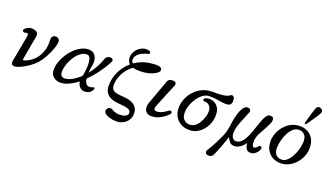

<svg xmlns="http://www.w3.org/2000/svg" viewBox="-82 -1448 4047 2331"><g transform="rotate(20 1941.5 -282.5)"><path d="M101 9Q69 16 51 4Q33 -8 40 -48Q42 -60 48.5 -93.5Q55 -127 63 -171Q71 -215 79.5 -259.5Q88 -304 94 -338Q100 -372 102 -385Q107 -411 94.5 -418Q82 -425 65 -417Q46 -410 35 -423.5Q24 -437 36 -453Q50 -471 74 -482.5Q98 -494 118 -494Q165 -494 189 -475Q213 -456 205 -412Q203 -404 197.5 -373Q192 -342 184.5 -300.5Q177 -259 170 -218Q163 -177 157.5 -147Q152 -117 151 -111Q148 -100 154.5 -97Q161 -94 171 -97Q198 -105 235.5 -128Q273 -151 307.5 -192Q342 -233 363 -294.5Q384 -356 379 -439Q377 -471 392 -486Q407 -501 432 -501Q458 -501 470.5 -485Q483 -469 483 -451Q483 -426 471 -386Q459 -346 438.5 -301Q418 -256 392.5 -213.5Q367 -171 340 -141Q309 -107 266 -75.5Q223 -44 179 -21.5Q135 1 101 9Z M672 7Q619 7 581 -24.5Q543 -56 543 -115Q543 -164 561 -216.5Q579 -269 610 -317.5Q641 -366 681.5 -405Q722 -444 768.5 -467Q815 -490 862 -490Q923 -490 952 -441.5Q981 -393 965 -313Q956 -267 953 -223Q992 -270 1023.5 -324.5Q1055 -379 1074 -437Q1084 -468 1104 -480Q1124 -492 1149 -488Q1193 -481 1166 -430Q1124 -352 1069.5 -279Q1015 -206 954 -147Q960 -110 976 -88Q992 -66 1021 -66Q1050 -66 1066 -77Q1072 -82 1081 -78Q1090 -74 1086 -60Q1080 -38 1055.5 -15.5Q1031 7 983 7Q948 7 921.5 -19.5Q895 -46 890 -89Q834 -45 778 -19Q722 7 672 7ZM700 -59Q744 -59 796.5 -87.5Q849 -116 899 -164Q907 -200 912 -244.5Q917 -289 915 -330.5Q913 -372 900.5 -399Q888 -426 861 -426Q825 -426 792.5 -406Q760 -386 733 -352.5Q706 -319 686 -279Q666 -239 655.5 -199Q645 -159 645 -126Q645 -92 660 -75.5Q675 -59 700 -59Z M1466 216Q1425 216 1382 203.5Q1339 191 1316 166Q1301 152 1305 133Q1309 114 1319 104Q1330 92 1347 90Q1364 88 1378 97Q1394 107 1418.5 116.5Q1443 126 1471 126Q1524 126 1554.5 111.5Q1585 97 1585 66Q1585 34 1547.5 21Q1510 8 1452 5Q1390 2 1341.5 -13.5Q1293 -29 1265 -64.5Q1237 -100 1237 -163Q1237 -261 1279.5 -346.5Q1322 -432 1392 -491Q1367 -512 1361 -546Q1354 -588 1369.5 -626Q1385 -664 1415.5 -691Q1446 -718 1484 -728Q1522 -738 1560 -724Q1573 -720 1574 -704.5Q1575 -689 1553 -685Q1517 -678 1480 -659Q1443 -640 1420.5 -612Q1398 -584 1402 -549Q1405 -525 1425 -516Q1467 -545 1515.5 -564Q1564 -583 1616 -589Q1686 -598 1725.5 -592.5Q1765 -587 1769 -558Q1771 -540 1754.5 -523.5Q1738 -507 1711 -493.5Q1684 -480 1653 -471Q1622 -462 1594 -459Q1505 -448 1442 -465Q1394 -433 1360.5 -386.5Q1327 -340 1309.5 -289Q1292 -238 1292 -190Q1292 -149 1312 -129Q1332 -109 1368.5 -103Q1405 -97 1452 -94Q1545 -89 1594 -51.5Q1643 -14 1643 58Q1643 102 1620 138Q1597 174 1557.5 195Q1518 216 1466 216Z M1854 12Q1807 12 1784 -9.5Q1761 -31 1758 -63.5Q1755 -96 1767 -129Q1771 -140 1782 -171Q1793 -202 1808 -243Q1823 -284 1838 -325.5Q1853 -367 1865 -399.5Q1877 -432 1881 -445Q1888 -465 1903 -475Q1918 -485 1951 -485Q1981 -484 1989 -468.5Q1997 -453 1989 -433Q1985 -423 1972.5 -393Q1960 -363 1943.5 -323.5Q1927 -284 1910.5 -243.5Q1894 -203 1881 -171Q1868 -139 1863 -127Q1850 -96 1858.5 -80Q1867 -64 1889 -64Q1914 -64 1940.5 -74Q1967 -84 1990.5 -98.5Q2014 -113 2030 -126Q2040 -134 2050.5 -130.5Q2061 -127 2066 -118Q2071 -109 2064 -99Q2055 -86 2034.5 -67.5Q2014 -49 1985.5 -31Q1957 -13 1923.5 -0.5Q1890 12 1854 12Z M2341 12Q2273 12 2225 -16.5Q2177 -45 2152 -92Q2127 -139 2127 -196Q2127 -256 2150 -314Q2173 -372 2215 -418.5Q2257 -465 2315.5 -493Q2374 -521 2445 -521Q2449 -521 2453.5 -521Q2458 -521 2462 -521Q2496 -521 2534.5 -522Q2573 -523 2608.5 -530.5Q2644 -538 2667 -556Q2684 -570 2702.5 -556.5Q2721 -543 2721 -506Q2721 -469 2705 -453Q2689 -437 2649 -437Q2615 -437 2584.5 -442.5Q2554 -448 2518 -453Q2482 -458 2430 -458Q2390 -458 2351.5 -431.5Q2313 -405 2282.5 -361.5Q2252 -318 2234 -267.5Q2216 -217 2216 -169Q2216 -108 2247 -79.5Q2278 -51 2319 -51Q2360 -51 2391.5 -75.5Q2423 -100 2444 -137.5Q2465 -175 2475.5 -213Q2486 -251 2486 -278Q2486 -327 2460 -353.5Q2434 -380 2390 -378Q2380 -378 2376 -391Q2372 -404 2388 -414Q2413 -428 2446 -427.5Q2479 -427 2510.5 -410.5Q2542 -394 2562.5 -358.5Q2583 -323 2583 -267Q2583 -215 2565 -165Q2547 -115 2514 -75Q2481 -35 2437 -11.5Q2393 12 2341 12Z M2653 222Q2630 218 2623.5 199.5Q2617 181 2629 165Q2642 147 2663 110Q2684 73 2706 29.5Q2728 -14 2746 -54Q2764 -94 2770 -119Q2775 -136 2781 -161Q2787 -186 2789 -208Q2795 -260 2805.5 -310Q2816 -360 2831.5 -400Q2847 -440 2868 -464Q2889 -488 2916 -488Q2940 -488 2950 -472.5Q2960 -457 2952 -437Q2945 -415 2929 -379.5Q2913 -344 2896.5 -302Q2880 -260 2868 -219Q2856 -178 2856 -143Q2856 -101 2873 -77.5Q2890 -54 2915 -54Q2952 -54 2979.5 -77.5Q3007 -101 3028 -140Q3049 -179 3066 -225.5Q3083 -272 3098 -318Q3113 -364 3128.5 -403Q3144 -442 3162.5 -465.5Q3181 -489 3205 -489Q3240 -489 3248 -470Q3256 -451 3250 -429Q3244 -407 3230 -378Q3216 -349 3199.5 -319Q3183 -289 3168.5 -263.5Q3154 -238 3146 -221Q3138 -204 3130.5 -176Q3123 -148 3123 -125Q3123 -58 3151 -58Q3168 -58 3180 -70Q3192 -82 3201 -93Q3207 -101 3217 -100.5Q3227 -100 3234.5 -93Q3242 -86 3239 -73Q3235 -53 3220 -32Q3205 -11 3182.5 3.5Q3160 18 3132 18Q3091 18 3074.5 -11Q3058 -40 3055 -80Q3043 -62 3023 -41.5Q3003 -21 2976.5 -6.5Q2950 8 2920 8Q2877 8 2855.5 -18.5Q2834 -45 2823 -75Q2817 -53 2804 -15Q2791 23 2775 65.5Q2759 108 2743.5 144.5Q2728 181 2717 199Q2710 212 2694.5 219Q2679 226 2653 222Z M3517 12Q3457 12 3410 -15Q3363 -42 3337 -93.5Q3311 -145 3314 -216Q3317 -264 3337.5 -312.5Q3358 -361 3394 -402Q3430 -443 3479.5 -468Q3529 -493 3590 -493Q3646 -494 3693 -468Q3740 -442 3766.5 -391Q3793 -340 3789 -264Q3786 -213 3764.5 -164.5Q3743 -116 3706 -76Q3669 -36 3621 -12Q3573 12 3517 12ZM3514 -34Q3552 -34 3583 -61.5Q3614 -89 3637.5 -132Q3661 -175 3675 -222.5Q3689 -270 3692 -311Q3698 -379 3668.5 -413Q3639 -447 3596 -446Q3554 -446 3522 -419Q3490 -392 3467 -349Q3444 -306 3431 -258.5Q3418 -211 3415 -169Q3409 -105 3436 -69.5Q3463 -34 3514 -34ZM3649 -539Q3642 -536 3636 -539.5Q3630 -543 3629 -550Q3630 -553 3635.5 -573Q3641 -593 3649 -621.5Q3657 -650 3666 -679Q3675 -708 3682 -730.5Q3689 -753 3692 -760Q3700 -777 3714 -785.5Q3728 -794 3750 -783Q3773 -773 3776 -756Q3779 -739 3771 -723Q3768 -716 3755.5 -696Q3743 -676 3726 -651Q3709 -626 3692 -601.5Q3675 -577 3663 -559.5Q3651 -542 3649 -539Z"/></g></svg>

Font: Zen Old Mincho Medium
Style: Regular
Weight: 500
Designer: Yoshimichi Ohira
Foundry: Positype
Version: Version 1.500